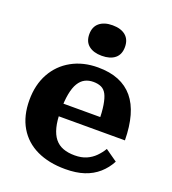

<svg xmlns="http://www.w3.org/2000/svg" viewBox="-143 -893 904 1012"><g transform="rotate(20 308.5 -387.0)"><path d="M211 -267Q211 -214 220.5 -177Q230 -140 248.5 -117Q267 -94 295 -83.5Q323 -73 360 -73Q398 -73 425.5 -85Q453 -97 473.5 -117.5Q494 -138 509 -163L576 -116Q555 -76 522 -47Q489 -18 444 -3Q399 12 338 12Q246 12 178.5 -20Q111 -52 74 -114.5Q37 -177 37 -266Q37 -352 72.5 -416Q108 -480 172 -515.5Q236 -551 319 -551Q386 -551 435 -531Q484 -511 516.5 -472Q549 -433 565.5 -374.5Q582 -316 583 -238H169V-309H441L420 -281Q419 -338 413 -375Q407 -412 396 -433Q385 -454 366.5 -462.5Q348 -471 322 -471Q296 -471 275.5 -460.5Q255 -450 240.5 -426.5Q226 -403 218.5 -363.5Q211 -324 211 -267ZM315 -615Q269 -615 242 -636.5Q215 -658 215 -700Q215 -742 242 -764Q269 -786 315 -786Q362 -786 388.5 -764Q415 -742 415 -700Q415 -658 388.5 -636.5Q362 -615 315 -615Z"/></g></svg>

Font: Roboto Serif 20pt
Style: Bold
Weight: 700
Version: Version 1.008